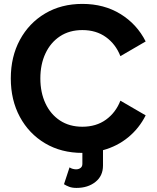

<svg xmlns="http://www.w3.org/2000/svg" viewBox="-20 -755 786 964"><path d="M329.1 85.4Q335.9 90.3 345.2 92.8Q354.5 95.2 361.8 95.2Q375.5 95.2 384.5 88.1Q393.6 81.1 393.6 67.9V12.7Q287.6 12.7 206.5 -35.4Q125.5 -83.5 79.8 -168Q34.2 -252.4 34.2 -361.3Q34.2 -470.2 79.8 -554.7Q125.5 -639.2 206.5 -687.3Q287.6 -735.4 393.6 -735.4Q502.4 -735.4 585 -684.6Q667.5 -633.8 711.4 -546.9L584.5 -473.1Q561 -533.2 512 -568.6Q462.9 -604 393.6 -604Q328.6 -604 281.2 -572.8Q233.9 -541.5 208.3 -486.8Q182.6 -432.1 182.6 -361.3Q182.6 -290.5 208.3 -235.8Q233.9 -181.2 281.2 -149.9Q328.6 -118.7 393.6 -118.7Q462.9 -118.7 512 -154.1Q561 -189.5 584.5 -249.5L711.4 -175.8Q678.7 -110.8 623.8 -65.7Q568.8 -20.5 497.1 -1V76.2Q497.1 128.4 459.2 158.4Q421.4 188.5 363.8 188.5Q342.8 188.5 327.6 182.9Q312.5 177.2 301.3 169.9Z"/></svg>

Font: Giphurs
Style: Bold
Weight: 700
Version: Version 0.920; ttfautohint (v1.8.4.7-5d5b)